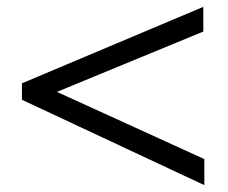

<svg xmlns="http://www.w3.org/2000/svg" viewBox="-20 -587 665 560"><path d="M576 -47 44 -296V-344L573 -567V-495L146 -319L576 -123Z"/></svg>

Font: Inconsolata Expanded Thin
Style: Regular
Weight: 100
Width: 7
Monospace: yes
Designer: Raph Levien, Cyreal, Brenton Simpson
Foundry: Raph Levien, Cyreal, Google
Version: Version 3.100; ttfautohint (v1.8.4.7-5d5b)